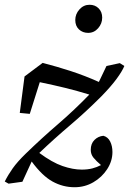

<svg xmlns="http://www.w3.org/2000/svg" viewBox="-21 -763 542 806"><path d="M62 -289 82 -442 158 -499Q220 -483 278 -464Q336 -445 394 -419L426 -486L482 -498L501 -486Q492 -464 468.5 -432Q445 -400 405 -359Q338 -292 273 -237Q208 -182 144 -121Q198 -81 241.5 -66Q285 -51 322 -51Q347 -51 366.5 -56Q386 -61 403 -70Q383 -87 371.5 -101Q360 -115 360 -134Q360 -160 375.5 -175.5Q391 -191 413 -193Q432 -188 441.5 -169Q451 -150 451 -125Q451 -87 429 -53Q407 -19 371 2Q335 23 292 23Q243 23 199.5 -1Q156 -25 112 -85L73 0L15 8L-1 -1Q13 -29 32.5 -56.5Q52 -84 87 -118Q154 -183 221.5 -241Q289 -299 354 -366Q302 -382 253 -394Q204 -406 146 -418L104 -285ZM349 -625Q326 -625 310.5 -639.5Q295 -654 295 -679Q295 -704 312.5 -723.5Q330 -743 355 -743Q378 -743 393 -728Q408 -713 408 -689Q408 -664 391 -644.5Q374 -625 349 -625Z"/></svg>

Font: Source Serif 4 SmText
Style: Italic
Weight: 400
Italic angle: -12°
Designer: Frank Grießhammer
Foundry: Adobe
Version: Version 4.005;hotconv 1.1.0;makeotfexe 2.6.0